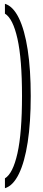

<svg xmlns="http://www.w3.org/2000/svg" viewBox="-20 -771 225 1012"><path d="M6 169Q48 144 72 37Q96 -70 96 -265Q96 -460 72 -567Q48 -674 6 -699V-751Q49 -738 79.5 -675.5Q110 -613 126 -508.5Q142 -404 142 -265Q142 -126 126 -21.5Q110 83 79.5 145.5Q49 208 6 221Z"/></svg>

Font: Georama ExtraCondensed Light
Style: Regular
Weight: 300
Width: 2
Designer: Jean-Baptiste Levee
Foundry: Production Type
Version: Version 1.000